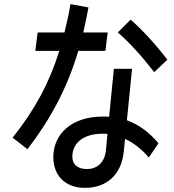

<svg xmlns="http://www.w3.org/2000/svg" viewBox="-20 -864 840 929"><path d="M41 -198 113 -142C230 -295 307 -444 359 -618H490L501 -707H383C392 -746 400 -786 408 -828L321 -844C313 -796 303 -751 292 -707H162L151 -618H267C219 -464 149 -333 41 -198ZM726 -515 790 -575C729 -654 670 -718 612 -769L550 -707C608 -657 667 -591 726 -515ZM619 -531H531L508 -299C498 -300 488 -300 477 -300C326 -300 238 -215 238 -104C238 -15 295 45 391 45C492 45 567 -14 579 -131L585 -192C624 -174 663 -145 700 -102L747 -171C697 -229 647 -263 594 -282ZM330 -106C330 -166 376 -217 477 -217C485 -217 493 -217 500 -216L493 -140C487 -73 445 -46 401 -46C357 -46 330 -67 330 -106Z"/></svg>

Font: Smiley Sans Oblique
Style: Regular
Weight: 400
Italic angle: -8°
Designer: oooooohmygosh, Nagisa Chen, Janine Sui, Heda Shi, Jian Li
Foundry: atelierAnchor
Version: Version 2.0.1